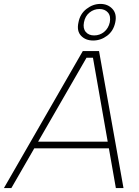

<svg xmlns="http://www.w3.org/2000/svg" viewBox="-60 -961 710 981"><path d="M415 -666H382L-2 0H-40L363 -700H446L571 0H532ZM109 -237H517L510 -203H102ZM529 -847Q520 -803 487.5 -778.5Q455 -754 416 -754Q377 -754 354 -778.5Q331 -803 341 -847Q349 -890 382 -915.5Q415 -941 453 -941Q491 -941 514.5 -915.5Q538 -890 529 -847ZM501 -847Q507 -879 491.5 -897Q476 -915 448 -915Q420 -915 397.5 -897Q375 -879 369 -847Q363 -816 378 -798Q393 -780 421 -780Q450 -780 472 -798Q494 -816 501 -847Z"/></svg>

Font: Albert Sans ExtraLight
Style: Italic
Weight: 250
Italic angle: -11.25°
Designer: Andreas Rasmussen
Foundry: a.Foundry
Version: Version 1.025